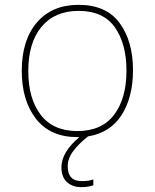

<svg xmlns="http://www.w3.org/2000/svg" viewBox="-20 -557 640 794"><path d="M260 131Q260 192 318 192Q347 192 366 185V209Q344 217 316 217Q280 217 257 196Q234 175 234 135Q234 73 308 10H300Q188 10 129 -65.5Q70 -141 70 -264Q70 -391 132.5 -464Q195 -537 305 -537Q419 -537 474.5 -462Q530 -387 530 -267Q530 -155 483 -81.5Q436 -8 344 7Q306 37 283 67.5Q260 98 260 131ZM300 -15Q401 -15 452 -82.5Q503 -150 503 -265Q503 -376 455 -444Q407 -512 305 -512Q207 -512 152 -446.5Q97 -381 97 -263Q97 -149 148.5 -82Q200 -15 300 -15Z"/></svg>

Font: Noto Sans Mono UI Thin
Style: Regular
Weight: 250
Monospace: yes
Designer: Monotype Design team
Foundry: Monotype Imaging Inc.
Version: Version 1.000